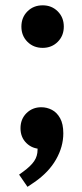

<svg xmlns="http://www.w3.org/2000/svg" viewBox="-20 -560 316 736"><path d="M85.4 156.2 53.2 109.4 68.8 98.1Q97.7 77.1 110.8 57.9Q124 38.6 124 13.7V-8.3L137.7 10.7Q104 10.7 81.3 -11.5Q58.6 -33.7 58.6 -68.4Q58.6 -103.5 81.5 -126.2Q104.5 -148.9 138.2 -148.9Q159.7 -148.9 179 -138.9Q198.2 -128.9 210.4 -106.9Q222.7 -85 222.7 -48.8Q222.7 2.4 194.8 51.3Q167 100.1 112.8 137.7ZM143.6 -376.5Q108.4 -376.5 85.2 -399.7Q62 -422.9 62 -458Q62 -493.2 85.2 -516.4Q108.4 -539.6 143.6 -539.6Q178.2 -539.6 201.4 -516.4Q224.6 -493.2 224.6 -458Q224.6 -422.9 201.4 -399.7Q178.2 -376.5 143.6 -376.5Z"/></svg>

Font: Schibsted Grotesk Medium
Style: Regular
Weight: 500
Designer: Bakken & Baeck AS, Henrik Kongsvoll
Foundry: Schibsted ASA
Version: Version 1.100;gftools[0.9.25]